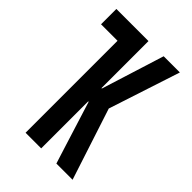

<svg xmlns="http://www.w3.org/2000/svg" viewBox="-215 -832 930 930"><g transform="rotate(45 250.0 -367.5)"><path d="M135 0V-630H22V-735H242V-413H245L346 -735H457L337 -368L457 0H346L317 -92L245 -322H242V0Z"/></g></svg>

Font: Iosevka SS18 Extrabold
Style: Regular
Weight: 800
Monospace: yes
Designer: Belleve Invis
Foundry: Belleve Invis
Version: Version 25.1.1; ttfautohint (v1.8.4)